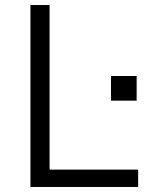

<svg xmlns="http://www.w3.org/2000/svg" viewBox="-20 -743 617 763"><path d="M101 -723V0H529V-69H177V-723ZM523 -441H421V-343H523Z"/></svg>

Font: United Sans Light
Style: Regular
Weight: 300
Designer: Pablo Impallari, Rodrigo Fuenzalida (Modified by Dan O. Williams)
Version: Version 1.000;PS 001.000;hotconv 1.0.88;makeotf.lib2.5.64775